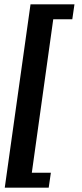

<svg xmlns="http://www.w3.org/2000/svg" viewBox="-20 -706 378 887"><path d="M2 161H205L215 92H127L226 -617H314L324 -686H121Z"/></svg>

Font: Chivo
Style: Bold Italic
Weight: 700
Italic angle: -8°
Designer: Hector Gatti
Foundry: Omnibus-Type
Version: Version 1.003;PS 001.003;hotconv 1.0.70;makeotf.lib2.5.58329